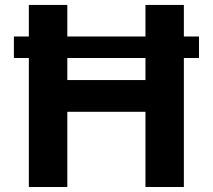

<svg xmlns="http://www.w3.org/2000/svg" viewBox="-20 -747 850 767"><path d="M774.9 -601.2H714.5V-727.3H561.1V-601.2H248.9V-727.3H95.2V-601.2H35.5V-515.3H95.2V0H248.9V-300.4H561.1V0H714.5V-515.3H774.9ZM248.9 -427.2V-515.3H561.1V-427.2Z"/></svg>

Font: GiG Sans
Style: Bold
Weight: 700
Designer: Andreas Faust
Version: Version 1.100;FEAKit 1.0